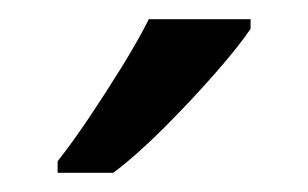

<svg xmlns="http://www.w3.org/2000/svg" viewBox="-20 -786 321 200"><path d="M241 -756Q229 -738 204 -709.5Q179 -681 150.5 -652.5Q122 -624 98 -606H40V-618Q55 -637 72.5 -663Q90 -689 107 -716.5Q124 -744 135 -766H241Z"/></svg>

Font: Noto Sans Soyombo
Style: Regular
Weight: 400
Designer: Monotype Design Team
Foundry: Monotype Imaging Inc.
Version: Version 2.001; ttfautohint (v1.8.4.7-5d5b)